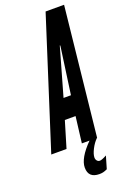

<svg xmlns="http://www.w3.org/2000/svg" viewBox="-201 -791 687 1035"><g transform="rotate(-20 142.5 -273.5)"><path d="M-28.5 0H59L104 -150H165.5L147 0H234.5L312.5 -735H206.5ZM138 -264 213.5 -529 215.5 -536.5H218L217.5 -529L180.5 -264ZM180 188Q191.5 188 201.5 185.8Q211.5 183.5 225.5 177L246.5 105.5Q231 114 221.5 117.5Q212 121 206.5 121Q197 121 190.8 113.5Q184.5 106 184.5 95Q184.5 76.5 199 48Q213.5 19.5 233.5 0H191Q117 74.5 117 128.5Q117 188 180 188Z"/></g></svg>

Font: League Gothic SemiCondensed Italic
Style: Regular
Weight: 400
Width: 4
Designer: The League of Moveable Type
Version: Version 1.600; ttfautohint (v1.8.3)